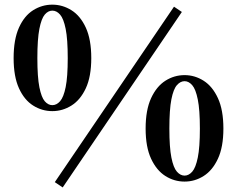

<svg xmlns="http://www.w3.org/2000/svg" viewBox="-20 -778 1028 833"><path d="M207 -295.9Q162.1 -295.9 123.8 -320.1Q85.4 -344.2 62.3 -395Q39.1 -445.8 39.1 -525.9Q39.1 -606.9 62.3 -658.2Q85.4 -709.5 123.8 -733.6Q162.1 -757.8 207 -757.8Q251.5 -757.8 290 -733.6Q328.6 -709.5 352.3 -658.2Q376 -606.9 376 -525.9Q376 -445.8 352.3 -395Q328.6 -344.2 290 -320.1Q251.5 -295.9 207 -295.9ZM207 -321.8Q225.6 -321.8 240.7 -338.9Q255.9 -356 264.9 -400.1Q273.9 -444.3 273.9 -525.9Q273.9 -607.9 264.9 -652.6Q255.9 -697.3 240.7 -714.6Q225.6 -731.9 207 -731.9Q189 -731.9 174.3 -714.8Q159.7 -697.8 150.9 -653.1Q142.1 -608.4 142.1 -525.9Q142.1 -443.4 150.9 -399.4Q159.7 -355.5 174.3 -338.6Q189 -321.8 207 -321.8ZM780.8 9.8Q735.8 9.8 697.5 -14.4Q659.2 -38.6 635.5 -89.4Q611.8 -140.1 611.8 -220.2Q611.8 -300.8 635.5 -352.1Q659.2 -403.3 697.5 -427.7Q735.8 -452.1 780.8 -452.1Q825.2 -452.1 863.5 -427.7Q901.9 -403.3 925.5 -352.1Q949.2 -300.8 949.2 -220.2Q949.2 -140.1 925.5 -89.4Q901.9 -38.6 863.5 -14.4Q825.2 9.8 780.8 9.8ZM780.8 -16.1Q798.8 -16.1 814 -33.2Q829.1 -50.3 838.1 -94.5Q847.2 -138.7 847.2 -220.2Q847.2 -301.8 838.1 -346.4Q829.1 -391.1 814 -408.4Q798.8 -425.8 780.8 -425.8Q762.7 -425.8 747.6 -408.7Q732.4 -391.6 723.6 -347.2Q714.8 -302.7 714.8 -220.2Q714.8 -138.7 723.6 -94.5Q732.4 -50.3 747.6 -33.2Q762.7 -16.1 780.8 -16.1ZM252 35.2 217.8 12.2 734.9 -749 769 -726.1Z"/></svg>

Font: Source Han Serif TW Heavy
Style: Regular
Weight: 900
Designer: Ryoko NISHIZUKA Ë•øÂ°öÊ∂ºÂ≠ê (kana & ideographs); Frank Grie√ühammer (Latin, Greek & Cyrillic); Wenlong ZHANG Âº†ÊñáÈæô 
Foundry: Adobe
Version: Version 2.003;hotconv 1.1.1;makeotfexe 2.6.0